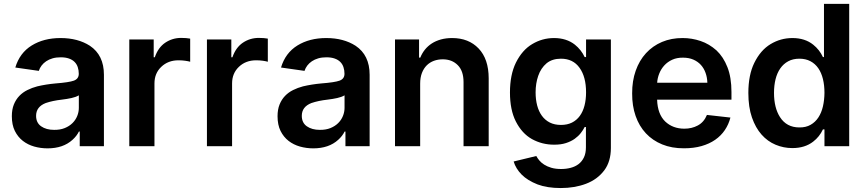

<svg xmlns="http://www.w3.org/2000/svg" viewBox="-20 -747 4430 981"><path d="M223 11Q187.9 11 155 1.8Q122.2 -7.5 96.8 -27.2Q71.4 -46.9 55.9 -77.9Q40.5 -109 40.5 -153.1Q40.5 -187.5 50.8 -213.1Q61.1 -238.6 78.7 -256.9Q96.2 -275.2 119.9 -286.9Q143.5 -298.7 170.5 -305.8Q215.6 -316.4 263.8 -320.7Q332.7 -326 357.2 -334.9Q382.5 -344.1 382.5 -370Q382.5 -388.5 377.3 -403.9Q372.2 -419.4 361 -430.6Q349.8 -441.8 332.2 -448Q314.6 -454.2 290.1 -454.2Q267 -454.2 248.6 -448.9Q230.1 -443.5 216.1 -434.1Q202.1 -424.7 192.5 -412.1Q182.9 -399.5 178.3 -384.9L58.2 -402Q80.6 -476.6 142 -514.6Q203.5 -552.6 289.4 -552.6Q377.8 -552.6 439.3 -513.1Q511 -465.2 511 -365.1V0H387.4V-74.9H383.2Q371.8 -51.8 350.5 -32.7Q302.6 11 223 11ZM256.4 -83.5Q287.3 -83.1 310.9 -92.7Q334.5 -102.3 350.5 -118.3Q366.5 -134.2 374.6 -154.5Q382.8 -174.7 382.8 -195.7V-259.9Q367.9 -251.1 345.3 -246.1Q322.8 -241.1 295.8 -237.9Q248.6 -232.6 213.4 -220.5Q164.4 -201.3 164.4 -155.2Q164.4 -119.7 190.3 -101.6Q216.3 -83.5 256.4 -83.5Z M769.2 0H640.6V-545.5H765.3V-454.5H771Q788 -504.3 824.2 -528.8Q860.8 -553.3 905.5 -553.3Q919 -553.3 930.6 -552.4Q942.1 -551.5 951.7 -549.7V-431.5Q942.5 -434.3 926.3 -436.6Q910.2 -438.9 892 -438.9Q838.8 -438.9 804 -405.5Q769.2 -372.5 769.2 -320.7Z M1165.8 0H1037.3V-545.5H1161.9V-454.5H1167.6Q1184.7 -504.3 1220.9 -528.8Q1257.5 -553.3 1302.2 -553.3Q1315.7 -553.3 1327.2 -552.4Q1338.8 -551.5 1348.4 -549.7V-431.5Q1339.1 -434.3 1323 -436.6Q1306.8 -438.9 1288.7 -438.9Q1235.4 -438.9 1200.6 -405.5Q1165.8 -372.5 1165.8 -320.7Z M1580.6 11Q1545.5 11 1512.6 1.8Q1479.8 -7.5 1454.4 -27.2Q1429 -46.9 1413.5 -77.9Q1398.1 -109 1398.1 -153.1Q1398.1 -187.5 1408.4 -213.1Q1418.7 -238.6 1436.3 -256.9Q1453.8 -275.2 1477.5 -286.9Q1501.1 -298.7 1528.1 -305.8Q1573.2 -316.4 1621.4 -320.7Q1690.3 -326 1714.8 -334.9Q1740.1 -344.1 1740.1 -370Q1740.1 -388.5 1734.9 -403.9Q1729.8 -419.4 1718.6 -430.6Q1707.4 -441.8 1689.8 -448Q1672.2 -454.2 1647.7 -454.2Q1624.6 -454.2 1606.2 -448.9Q1587.7 -443.5 1573.7 -434.1Q1559.7 -424.7 1550.1 -412.1Q1540.5 -399.5 1535.9 -384.9L1415.8 -402Q1438.2 -476.6 1499.6 -514.6Q1561.1 -552.6 1647 -552.6Q1735.4 -552.6 1796.9 -513.1Q1868.6 -465.2 1868.6 -365.1V0H1745V-74.9H1740.8Q1729.4 -51.8 1708.1 -32.7Q1660.2 11 1580.6 11ZM1614 -83.5Q1644.9 -83.1 1668.5 -92.7Q1692.1 -102.3 1708.1 -118.3Q1724.1 -134.2 1732.2 -154.5Q1740.4 -174.7 1740.4 -195.7V-259.9Q1725.5 -251.1 1702.9 -246.1Q1680.4 -241.1 1653.4 -237.9Q1606.2 -232.6 1571 -220.5Q1522 -201.3 1522 -155.2Q1522 -119.7 1547.9 -101.6Q1573.9 -83.5 1614 -83.5Z M2476.9 0H2348.4V-327.4Q2348.4 -384.6 2318.9 -414.1Q2289.4 -443.9 2242.2 -443.9Q2218 -443.9 2197.1 -436.3Q2176.1 -428.6 2160.5 -413.2Q2144.9 -397.7 2135.8 -374.3Q2126.8 -350.9 2126.8 -319.6V0H1998.2V-545.5H2121.1V-452.8H2127.5Q2136.4 -475.1 2151.1 -493.4Q2165.8 -511.7 2186.1 -524.9Q2206.3 -538 2232.4 -545.3Q2258.5 -552.6 2290.1 -552.6Q2374.6 -552.6 2425.4 -499.3Q2476.6 -445.7 2476.9 -347.3Z M2845.2 213.8Q2775.6 213.8 2726.6 195.3Q2675.1 175.1 2645.2 144.9Q2615.4 114.7 2604.4 78.1L2720.2 50.1Q2725.5 60.7 2735.3 72.4Q2745 84.2 2760.1 93.9Q2775.2 103.7 2796.7 110.1Q2818.2 116.5 2847.3 116.5Q2873.2 116.5 2896.1 110.4Q2919 104.4 2936.3 91.3Q2953.5 78.1 2963.6 57Q2973.7 35.9 2973.7 5.3V-98H2967.3Q2959.9 -83.1 2947.4 -67.1Q2935 -51.1 2916.4 -37.8Q2897.7 -24.5 2871.6 -16Q2845.5 -7.5 2810.4 -7.8Q2750 -7.8 2698.2 -36.2Q2646.7 -65 2615.4 -126.8Q2585.6 -185.7 2585.6 -274.5Q2585.6 -364.7 2615.8 -426.5Q2648.1 -491.5 2699.2 -521.7Q2750.7 -552.6 2810.7 -552.6Q2874.3 -552.6 2917.3 -518.8Q2949.9 -492.5 2967.3 -455.3H2974.4V-545.5H3101.2V8.9Q3101.2 77.8 3067.8 122.9Q3032.3 170.1 2973.7 192.1Q2916.2 213.8 2845.2 213.8ZM2846.2 -108.7Q2878.6 -108.7 2902.5 -120.7Q2926.5 -132.8 2942.5 -154.8Q2958.5 -176.8 2966.4 -207.4Q2974.4 -237.9 2974.4 -275.2Q2974.4 -354.4 2941.1 -400.6Q2908 -447.1 2846.2 -447.1Q2801.5 -447.1 2772.7 -423.7Q2743.3 -398.8 2729.8 -359Q2716.6 -320.7 2716.6 -275.2Q2716.6 -238.6 2724.6 -208.1Q2732.6 -177.6 2748.8 -155.4Q2764.9 -133.2 2789.2 -120.9Q2813.6 -108.7 2846.2 -108.7Z M3474.8 10.7Q3412.6 11 3363.5 -9.1Q3314.3 -29.1 3280 -65.9Q3245.7 -102.6 3227.6 -154.5Q3209.5 -206.3 3209.9 -269.5Q3209.5 -333.1 3228 -385.5Q3246.4 -437.9 3280.5 -475.1Q3314.6 -512.4 3362.4 -532.7Q3410.2 -552.9 3468 -552.6Q3514.9 -552.6 3559.3 -537.6Q3603.7 -522.7 3641 -489.3Q3676.1 -456.3 3696.7 -403.8Q3717.3 -351.2 3717.3 -277V-237.6H3337.4Q3339.8 -164.1 3378.6 -126.4Q3417.6 -89.5 3476.6 -89.5Q3514.6 -89.5 3545.1 -105.8Q3576.7 -122.5 3592 -159.8L3712 -146.3Q3703.1 -111.5 3683.6 -82.6Q3664.1 -53.6 3634.2 -32.8Q3604.4 -12.1 3564.5 -0.7Q3524.5 10.7 3474.8 10.7ZM3594.1 -324.2Q3593.4 -351.2 3585 -374.6Q3576.7 -398.1 3561.1 -415.3Q3545.5 -432.5 3522.5 -442.5Q3499.6 -452.4 3469.8 -452.4Q3438.6 -452.8 3414.6 -441.8Q3390.6 -430.8 3374.1 -412.6Q3357.6 -394.5 3348.4 -371.3Q3339.1 -348 3337.7 -324.2Z M4028.4 9.6Q3983.7 9.6 3942.8 -7.5Q3902 -24.5 3871.1 -59.3Q3840.2 -94.1 3821.9 -147Q3803.6 -199.9 3803.6 -272Q3803.6 -363.6 3833.8 -425.4Q3865.8 -490.8 3917.3 -521.7Q3968.7 -552.6 4028.8 -552.6Q4092.7 -552.6 4134.9 -518.8Q4167.3 -492.9 4184.7 -455.3H4190V-727.3H4318.9V0H4192.5V-85.9H4184.7Q4166.9 -47.9 4134.9 -23.4Q4092.7 9.6 4028.4 9.6ZM4064.3 -95.9Q4097.7 -95.5 4121.8 -109.4Q4146 -123.2 4161.6 -147.2Q4177.2 -171.2 4184.7 -203.5Q4192.1 -235.8 4192.5 -272.7Q4192.5 -311.1 4184.7 -343.2Q4176.8 -375.4 4160.9 -398.4Q4144.9 -421.5 4120.7 -434.3Q4096.6 -447.1 4064.3 -447.1Q4031.6 -447.1 4007.3 -433.9Q3983 -420.8 3966.8 -397.5Q3950.6 -374.3 3942.6 -342.3Q3934.7 -310.4 3934.7 -272.7Q3934.7 -196.4 3965.2 -148.8Q3998.9 -95.9 4064.3 -95.9Z"/></svg>

Font: Linik Sans SemiBold
Style: Regular
Weight: 600
Designer: Fonts by Rasmus Andersson / Changes by Cristiano Sobral with parts from Marc Monis
Foundry: rsms
Version: Version 3.020; ttfautohint (v1.6)